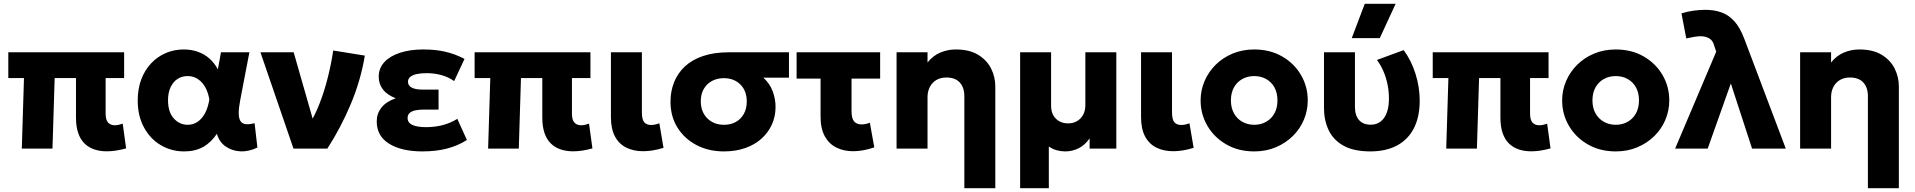

<svg xmlns="http://www.w3.org/2000/svg" viewBox="-20 -787 10142 1017"><path d="M546 14.5Q509 14.5 479 4.2Q449 -6 427.2 -27.5Q405.5 -49 394 -83Q382.5 -117 382.5 -164.5V-373.5H269.5L258 0H95.5L107 -373.5H24V-510H637.5V-373.5H539.5V-185Q539.5 -152 552.5 -137.8Q565.5 -123.5 588 -123.5Q598 -123.5 608.5 -125.8Q619 -128 630 -132L648 -1Q621 6.5 595.5 10.5Q570 14.5 546 14.5Z M955.5 15Q888 15 832 -18Q776 -51 742.8 -111.8Q709.5 -172.5 709.5 -255Q709.5 -317 728.5 -367Q747.5 -417 781 -452.2Q814.5 -487.5 858.5 -506.2Q902.5 -525 953.5 -525Q994 -525 1028.2 -512.8Q1062.5 -500.5 1089.2 -477Q1116 -453.5 1134 -419.5L1150.5 -510H1301L1253 -260Q1244.5 -217 1244.5 -189Q1244.5 -161 1253.2 -146.5Q1262 -132 1280.8 -129.5Q1299.5 -127 1328.5 -134.5L1343.5 -5.5Q1297.5 17 1252.5 14.5Q1207.5 12 1174 -12Q1140.5 -36 1129 -78.5Q1098 -32 1055.8 -8.5Q1013.5 15 955.5 15ZM974 -126Q1003 -126 1026.2 -141.5Q1049.5 -157 1065.8 -187Q1082 -217 1089 -260.5Q1086 -277.5 1080.2 -295.2Q1074.5 -313 1065 -329Q1055.5 -345 1042.2 -357.2Q1029 -369.5 1012 -376.8Q995 -384 973.5 -384Q943 -384 919.8 -368.5Q896.5 -353 883.2 -324.2Q870 -295.5 870 -256Q870 -193.5 900.5 -159.8Q931 -126 974 -126Z M1534.5 0 1359.5 -510H1535.5L1655.5 -91L1617 -125Q1647.5 -174 1672.8 -238.8Q1698 -303.5 1716.2 -376Q1734.5 -448.5 1745 -519.5L1912.5 -492.5Q1891 -362 1838.2 -236.2Q1785.5 -110.5 1714 0Z M2218 15Q2106.5 15 2041 -25.8Q1975.5 -66.5 1975.5 -144Q1975.5 -185 2000.2 -216.8Q2025 -248.5 2076 -266.5Q2030 -284.5 2008 -313.5Q1986 -342.5 1986 -381Q1986 -425.5 2015.8 -457.8Q2045.5 -490 2098.8 -507.5Q2152 -525 2221.5 -525Q2286.5 -525 2338 -513.2Q2389.5 -501.5 2440.5 -475L2385.5 -357.5Q2356 -378.5 2318.8 -389Q2281.5 -399.5 2239.5 -399.5Q2210 -399.5 2188 -394.8Q2166 -390 2153.5 -380Q2141 -370 2141 -354Q2141 -333.5 2160.8 -323Q2180.5 -312.5 2217 -312.5H2303V-206.5H2223Q2196.5 -206.5 2177.8 -202Q2159 -197.5 2149 -187.8Q2139 -178 2139 -162Q2139 -136.5 2164.8 -125Q2190.5 -113.5 2237 -113.5Q2283 -113.5 2324.5 -124.2Q2366 -135 2402.5 -157.5L2453 -45.5Q2406.5 -15.5 2348.2 -0.2Q2290 15 2218 15Z M3016 14.5Q2979 14.5 2949 4.2Q2919 -6 2897.2 -27.5Q2875.5 -49 2864 -83Q2852.5 -117 2852.5 -164.5V-373.5H2739.5L2728 0H2565.5L2577 -373.5H2494V-510H3107.5V-373.5H3009.5V-185Q3009.5 -152 3022.5 -137.8Q3035.5 -123.5 3058 -123.5Q3068 -123.5 3078.5 -125.8Q3089 -128 3100 -132L3118 -1Q3091 6.5 3065.5 10.5Q3040 14.5 3016 14.5Z M3387 14Q3336 14 3297.5 -5Q3259 -24 3237.5 -64Q3216 -104 3216 -166.5V-510H3380V-192Q3380 -154.5 3392.2 -139.8Q3404.5 -125 3428.5 -125Q3438.5 -125 3449.5 -127.2Q3460.5 -129.5 3472.5 -134L3494.5 -4Q3466 5 3438.8 9.5Q3411.5 14 3387 14Z M3814.5 15Q3734 15 3670 -18.2Q3606 -51.5 3568.8 -110.8Q3531.5 -170 3531.5 -248.5Q3531.5 -303.5 3550.5 -351.2Q3569.5 -399 3607.5 -434.8Q3645.5 -470.5 3703.8 -490.2Q3762 -510 3840.5 -510H4159V-375.5H4023.5Q4057.5 -344.5 4072.8 -303.8Q4088 -263 4088 -220.5Q4088 -170.5 4068.8 -127.8Q4049.5 -85 4013.8 -52.8Q3978 -20.5 3927.5 -2.8Q3877 15 3814.5 15ZM3815 -126Q3850.5 -126 3877.5 -141Q3904.5 -156 3920 -183.8Q3935.5 -211.5 3935.5 -249.5Q3935.5 -306 3901.5 -339.5Q3867.5 -373 3814 -373Q3779 -373 3751.5 -358.2Q3724 -343.5 3708 -316.2Q3692 -289 3692 -251.5Q3692 -194.5 3726.5 -160.2Q3761 -126 3815 -126Z M4499 14Q4449 14 4410 -5.5Q4371 -25 4348.8 -65.2Q4326.5 -105.5 4326.5 -168V-370.5H4199.5V-510H4642V-370.5H4490.5V-198.5Q4490.5 -159.5 4504.2 -143.8Q4518 -128 4543 -128Q4553.5 -128 4564.5 -130.2Q4575.5 -132.5 4587.5 -137L4611 -6.5Q4582.5 3.5 4554 8.8Q4525.5 14 4499 14Z M5088 210V-277.5Q5088 -323.5 5063.8 -350Q5039.5 -376.5 4992.5 -376.5Q4962.5 -376.5 4940.2 -363.5Q4918 -350.5 4905.5 -326.8Q4893 -303 4893 -272.5V0H4729V-510H4893V-456Q4921.5 -492 4960.5 -508.5Q4999.5 -525 5042.5 -525Q5114.5 -525 5161 -496.8Q5207.5 -468.5 5229.8 -423.8Q5252 -379 5252 -329V210Z M5383.5 210V-510H5547.5V-227Q5547.5 -184 5572.5 -158.8Q5597.5 -133.5 5638.5 -133.5Q5665 -133.5 5685.5 -145.8Q5706 -158 5717.5 -179.5Q5729 -201 5729 -229.5V-510H5893V0H5751.5V-54Q5726.5 -18 5693.2 -1.5Q5660 15 5622.5 15Q5599 15 5576.8 8.8Q5554.5 2.5 5535.5 -11V210Z M6195 14Q6144 14 6105.5 -5Q6067 -24 6045.5 -64Q6024 -104 6024 -166.5V-510H6188V-192Q6188 -154.5 6200.2 -139.8Q6212.5 -125 6236.5 -125Q6246.5 -125 6257.5 -127.2Q6268.5 -129.5 6280.5 -134L6302.5 -4Q6274 5 6246.8 9.5Q6219.5 14 6195 14Z M6623.5 15Q6540 15 6476 -21.8Q6412 -58.5 6375.8 -120Q6339.5 -181.5 6339.5 -255Q6339.5 -308.5 6360.2 -357.2Q6381 -406 6419 -443.8Q6457 -481.5 6509 -503.2Q6561 -525 6623.5 -525Q6707 -525 6771 -488.2Q6835 -451.5 6871 -390Q6907 -328.5 6907 -255Q6907 -201.5 6886.5 -152.8Q6866 -104 6828 -66.5Q6790 -29 6738 -7Q6686 15 6623.5 15ZM6623.5 -126Q6658.5 -126 6686.5 -141.8Q6714.5 -157.5 6730.5 -186.5Q6746.5 -215.5 6746.5 -255Q6746.5 -295 6730.8 -323.8Q6715 -352.5 6687 -368.2Q6659 -384 6623.5 -384Q6588 -384 6560 -368.2Q6532 -352.5 6516 -323.8Q6500 -295 6500 -255Q6500 -215.5 6516.2 -186.5Q6532.5 -157.5 6560.5 -141.8Q6588.5 -126 6623.5 -126Z M7239.5 15Q7150.5 15 7096.5 -15.2Q7042.5 -45.5 7017.8 -97.5Q6993 -149.5 6993 -215V-510H7157V-221.5Q7157 -175 7178.8 -150.8Q7200.5 -126.5 7240 -126.5Q7264 -126.5 7282 -136.2Q7300 -146 7312.2 -163.8Q7324.5 -181.5 7330.8 -207.2Q7337 -233 7337 -265Q7337 -303 7329.8 -339Q7322.5 -375 7308.5 -408Q7294.5 -441 7273.5 -469.5L7415 -521.5Q7455.5 -467 7477.8 -396Q7500 -325 7500 -254.5Q7500 -169 7469.8 -109Q7439.5 -49 7381.5 -17.2Q7323.5 14.5 7239.5 15ZM7140 -585 7209 -767H7372.5L7288.5 -585Z M8091 14.5Q8054 14.5 8024 4.2Q7994 -6 7972.2 -27.5Q7950.5 -49 7939 -83Q7927.5 -117 7927.5 -164.5V-373.5H7814.5L7803 0H7640.5L7652 -373.5H7569V-510H8182.5V-373.5H8084.5V-185Q8084.5 -152 8097.5 -137.8Q8110.5 -123.5 8133 -123.5Q8143 -123.5 8153.5 -125.8Q8164 -128 8175 -132L8193 -1Q8166 6.5 8140.5 10.5Q8115 14.5 8091 14.5Z M8538.5 15Q8455 15 8391 -21.8Q8327 -58.5 8290.8 -120Q8254.5 -181.5 8254.5 -255Q8254.5 -308.5 8275.2 -357.2Q8296 -406 8334 -443.8Q8372 -481.5 8424 -503.2Q8476 -525 8538.5 -525Q8622 -525 8686 -488.2Q8750 -451.5 8786 -390Q8822 -328.5 8822 -255Q8822 -201.5 8801.5 -152.8Q8781 -104 8743 -66.5Q8705 -29 8653 -7Q8601 15 8538.5 15ZM8538.5 -126Q8573.5 -126 8601.5 -141.8Q8629.5 -157.5 8645.5 -186.5Q8661.5 -215.5 8661.5 -255Q8661.5 -295 8645.8 -323.8Q8630 -352.5 8602 -368.2Q8574 -384 8538.5 -384Q8503 -384 8475 -368.2Q8447 -352.5 8431 -323.8Q8415 -295 8415 -255Q8415 -215.5 8431.2 -186.5Q8447.5 -157.5 8475.5 -141.8Q8503.5 -126 8538.5 -126Z M8853 0 9070.5 -513 9059 -548Q9052.5 -572.5 9033.5 -583.8Q9014.5 -595 8989 -595Q8973.5 -595 8953.8 -591.8Q8934 -588.5 8912 -583.5L8886.5 -716Q8916.5 -726 8950.5 -730.5Q8984.5 -735 9012 -735Q9061 -735 9099.8 -720.8Q9138.5 -706.5 9168 -673Q9197.5 -639.5 9219.5 -581L9439 0H9260.5L9148 -345L9025.5 0Z M9874 210V-277.5Q9874 -323.5 9849.8 -350Q9825.5 -376.5 9778.5 -376.5Q9748.5 -376.5 9726.2 -363.5Q9704 -350.5 9691.5 -326.8Q9679 -303 9679 -272.5V0H9515V-510H9679V-456Q9707.5 -492 9746.5 -508.5Q9785.5 -525 9828.5 -525Q9900.5 -525 9947 -496.8Q9993.5 -468.5 10015.8 -423.8Q10038 -379 10038 -329V210Z"/></svg>

Font: Geologica Thin Roman
Style: Bold
Weight: 700
Version: Version 1.010;gftools[0.9.28]